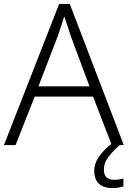

<svg xmlns="http://www.w3.org/2000/svg" viewBox="-20 -736 648 974"><path d="M547 0 452 -246H156L59 0H0L280 -716H334L608 0ZM434 -298 338 -556Q334 -570 324 -600Q314 -630 306 -653Q298 -627 289 -600.5Q280 -574 274 -555L175 -298ZM507 124Q507 176 558 176Q574 176 586 174Q598 172 606 170V210Q596 213 582 215.5Q568 218 550 218Q506 218 482 196Q458 174 458 130Q458 91 485.5 54Q513 17 554 -13L587 0Q553 30 530 60Q507 90 507 124Z"/></svg>

Font: BC Sans Light
Style: Regular
Weight: 300
Designer: Monotype Design Team
Foundry: Monotype Imaging Inc.
Version: Version 2.000;GOOG;noto-source:20170915:90ef993387c0